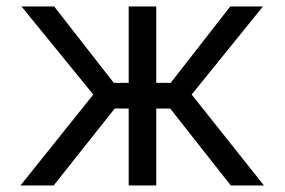

<svg xmlns="http://www.w3.org/2000/svg" viewBox="-20 -565 867 585"><path d="M42.5 0 264.2 -276.9 45.4 -545.4H145L326.7 -312.5H372.1V-545.4H456.1V-312.5H500L681.6 -545.4H781.2L564 -276.9L784.2 0H683.1L498.5 -234.4H456.1V0H372.1V-234.4H329.6L143.6 0Z"/></svg>

Font: Sahel VF Regular
Style: Regular
Weight: 400
Foundry: Saber Rastikerdar (saber.rastikerdar@gmail.com)
Version: Version 3.4.0